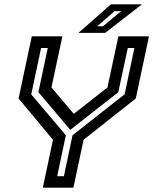

<svg xmlns="http://www.w3.org/2000/svg" viewBox="-20 -868 709 888"><path d="M178 0 225 -221.5 66 -412.5 127 -700H268.5L218 -463.5L325 -337H315.5L477 -463.5L527.5 -700H669L608 -412.5L366.5 -221.5L319.5 0ZM244.5 -53H275.5L315.5 -242.5L556.5 -432L601.5 -646H571L527 -441.5L306.5 -268.5H304L157.5 -442L201 -646H170L124.5 -431.5L284.5 -242.5ZM343 -716 493 -848H636.5L466.5 -716ZM429.5 -746.5H456L540.5 -816.5H510Z"/></svg>

Font: Tourney Thin SemiBold
Style: Italic
Weight: 600
Italic angle: -12°
Version: Version 1.015